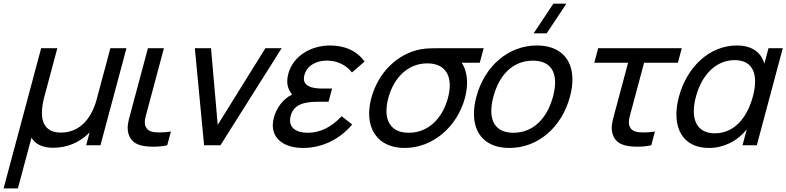

<svg xmlns="http://www.w3.org/2000/svg" viewBox="-55 -808 4374 1068"><path d="M-35 240H44.5L120.1 -42C141.4 -6 182.1 14 240.6 14C317.6 14 388.8 -15 443.5 -71.5L424.3 0H503.8L648.5 -540H559L482.8 -255.5C449.3 -130.5 374.2 -70.5 284.7 -70.5C205.3 -70.5 178.1 -117.8 178.1 -180.8C178.1 -208.3 183.3 -238.7 191.5 -269.5L264 -540H174Z M747.5 4.5C761.2 6.8 778.8 8 797.4 8C823.6 8 852.1 5.6 875.2 0L895.7 -76.5C875.7 -73.1 853.9 -71.3 833.3 -71.3C823.7 -71.3 814.4 -71.7 805.7 -72.5C780 -75.5 760.1 -85.5 752.8 -110.5C751.3 -116.1 750.5 -121.9 750.5 -128C750.5 -148.5 758.6 -172.9 768 -208L856.9 -540H767.9L677.9 -204C666 -159.7 655.2 -126.6 655.2 -95.8C655.2 -84.9 656.6 -74.2 659.7 -63.5C672.8 -19 706.8 -2 747.5 4.5Z M1080.2 0H1171.2L1511.8 -540H1421.3L1156.1 -113.5L1118.8 -540H1028.8Z M1845.4 -161.5C1790.5 -102 1726.8 -69.5 1656.8 -69.5C1594.7 -69.5 1558.4 -95.1 1558.4 -138.4C1558.4 -146.1 1559.5 -154.3 1561.8 -163C1578.8 -226.5 1633.5 -242 1716.5 -242H1772.5L1792.2 -315.5H1736.7C1675.9 -315.5 1635.4 -330.6 1635.4 -370.5C1635.4 -376.6 1636.3 -383.2 1638.3 -390.5C1653.2 -446 1707.4 -471 1763.9 -471C1823.9 -471 1873.9 -443 1902.7 -405L1972.9 -465.5C1932.7 -522.5 1867.4 -555 1780.9 -555C1676.9 -555 1575.7 -498.5 1548.7 -397.5C1544.7 -382.8 1542.8 -369 1542.8 -356C1542.8 -327.5 1552.2 -303.1 1570.3 -282.5C1518.2 -257.5 1482.4 -206 1468.4 -154C1464.3 -138.8 1462.4 -124.5 1462.4 -111.1C1462.4 -31.2 1531.7 15 1630.6 15C1737.6 15 1835.1 -33.5 1904.1 -115.5Z M2635.4 -540H2404.9C2358.9 -540 2318.4 -540 2286.2 -534C2154.7 -509.5 2048.4 -404 2010.6 -263C2002.4 -232.4 1998.4 -203.3 1998.4 -176.2C1998.4 -62.6 2069 15 2196.1 15C2353.1 15 2488.4 -103.5 2531.1 -263C2539.2 -292.9 2543 -321.5 2543 -347.9C2543 -392 2532.3 -430.2 2513.2 -459H2613.7ZM2218.8 -69.5C2136.2 -69.5 2094.7 -116.1 2094.7 -191.1C2094.7 -212.8 2098.2 -236.9 2105.1 -263C2134 -370.7 2210.4 -455.5 2321.2 -455.5C2321.6 -455.5 2321.9 -455.5 2322.2 -455.5C2406.5 -455.1 2446.8 -406.7 2446.8 -333.2C2446.8 -311.7 2443.4 -288.2 2436.6 -263C2406.4 -150 2328.3 -69.5 2218.8 -69.5Z M2985.8 -622.5 3095.5 -787.5H3023L2913.3 -622.5ZM2778.5 15C2939 15 3070.1 -101 3115.5 -270.5C3124.6 -304.4 3129.1 -336.4 3129.1 -365.6C3129.1 -480.4 3060.3 -555 2931.2 -555C2772.7 -555 2640.4 -440 2595 -270.5C2585.8 -236.3 2581.3 -204.2 2581.3 -174.8C2581.3 -59.8 2649.9 15 2778.5 15ZM2801.1 -69.5C2718.1 -69.5 2677.8 -115.4 2677.8 -191.2C2677.8 -214.9 2681.7 -241.5 2689.5 -270.5C2721.1 -388.5 2795.6 -470.5 2908.6 -470.5C2992.7 -470.5 3032.7 -425 3032.7 -349.8C3032.7 -326.1 3028.8 -299.5 3021 -270.5C2989.1 -151.5 2912.6 -69.5 2801.1 -69.5Z M3440 4.5C3453.7 6.8 3471.3 8 3489.9 8C3516.1 8 3544.6 5.6 3567.7 0L3588.2 -76.5C3568.2 -73.1 3546.4 -71.3 3525.8 -71.3C3516.2 -71.3 3506.9 -71.7 3498.2 -72.5C3472.5 -75.5 3452.6 -85.5 3445.3 -110.5C3443.8 -116.1 3443 -121.9 3443 -128C3443 -148.5 3451.1 -172.9 3460.5 -208L3527.7 -459H3715.7L3737.4 -540H3272.4L3250.7 -459H3438.7L3370.4 -204C3358.5 -159.7 3347.7 -126.6 3347.7 -95.8C3347.7 -84.9 3349.1 -74.2 3352.2 -63.5C3365.3 -19 3399.3 -2 3440 4.5Z M4219.8 -540 4196.7 -453.5C4179.3 -517.5 4126.4 -555 4043.9 -555C3888.9 -555 3765 -432.5 3721.5 -270C3712.1 -235.1 3707.5 -202 3707.5 -171.5C3707.5 -60.9 3768.7 15 3888.6 15C3970.6 15 4046.3 -23 4098.7 -88L4075.2 0H4154.7L4299.3 -540ZM3921.5 -66.5C3840.2 -66.5 3804.3 -116.8 3804.3 -189.9C3804.3 -214.4 3808.3 -241.4 3816 -270C3848.3 -390.5 3926 -473.5 4031.5 -473.5C4109.8 -473.5 4145.2 -427.6 4145.2 -355.1C4145.2 -329.8 4140.9 -301.4 4132.6 -270.5C4100.9 -152 4028.5 -66.5 3921.5 -66.5Z"/></svg>

Font: Manrope
Style: MediumItalic
Weight: 500
Italic angle: -15°
Designer: Mikhail Sharanda
Foundry: Mikhail Sharanda
Version: Version 4.502;hotconv 1.0.109;makeotfexe 2.5.65596